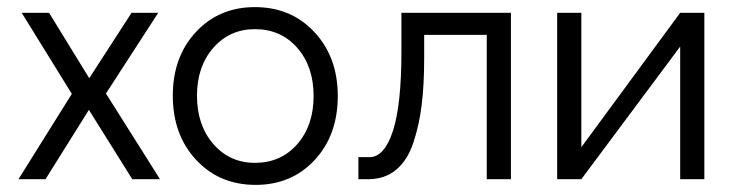

<svg xmlns="http://www.w3.org/2000/svg" viewBox="-20 -504 2071 540"><path d="M430 0H352L230 -195L108 0H32L182 -240L41 -468H118L231 -284L350 -468H425L278 -241Z M699 16Q597 16 531.5 -54.5Q466 -125 466 -235Q466 -344 531 -414Q596 -484 697 -484Q799 -484 864.5 -413.5Q930 -343 930 -234Q930 -124 865 -54Q800 16 699 16ZM697 -46Q770 -46 816 -98.5Q862 -151 862 -234Q862 -317 816 -369.5Q770 -422 697 -422Q626 -422 580 -369.5Q534 -317 534 -235Q534 -152 580 -99Q626 -46 697 -46Z M988 0V-62H1019Q1061 -62 1085 -135.5Q1109 -209 1109 -359V-468H1417V0H1349V-406H1173V-340Q1173 -266 1166 -209Q1159 -152 1142.5 -102.5Q1126 -53 1094 -26.5Q1062 0 1016 0Z M1893 -468H1961V0H1893V-373L1615 0H1547V-468H1615V-90Z"/></svg>

Font: Didact Gothic
Style: Regular
Weight: 400
Designer: Daniel Johnson
Foundry: Daniel Johnson
Version: Version 2.101;PS 002.101;hotconv 1.0.88;makeotf.lib2.5.64775